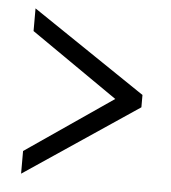

<svg xmlns="http://www.w3.org/2000/svg" viewBox="-42 -645 510 574"><g transform="rotate(5 212.5 -358.0)"><path d="M42 -110V-178L303 -357L42 -538V-606L383 -376V-339Z"/></g></svg>

Font: Noto Serif Thai ExtraCondensed Medium
Style: Regular
Weight: 500
Width: 2
Designer: Monotype Design Team
Foundry: Monotype Imaging Inc.
Version: Version 2.002; ttfautohint (v1.8.4.7-5d5b)